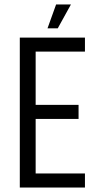

<svg xmlns="http://www.w3.org/2000/svg" viewBox="-20 -840 437 860"><path d="M68.7 -671.7H360.5V-608.8H139.7V-370.2H331.9V-307.3H139.7V-62.9H360.5V0H68.7ZM231.3 -820.1H297.8L238.6 -713H192.8Z"/></svg>

Font: Khand Variable Light
Style: Regular
Weight: 300
Designer: Satya Rajpurohit
Foundry: Indian Type Foundry
Version: Version 3.000